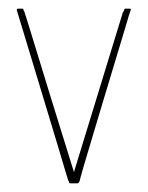

<svg xmlns="http://www.w3.org/2000/svg" viewBox="-20 -424 342 444"><path d="M151 -26 264 -395Q266 -397 266.5 -399.5Q267 -402 269 -404H280Q284 -404 282 -400Q279 -392 270 -361Q261 -330 248 -288Q235 -246 221 -198.5Q207 -151 194.5 -110Q182 -69 173.5 -39.5Q165 -10 164 -5Q162 0 159 0H143Q140 0 139.5 -3Q139 -6 138 -8Q138 -8 138.5 -5.5Q139 -3 137.5 -7.5Q136 -12 130.5 -30.5Q125 -49 112 -92.5Q99 -136 76.5 -210Q54 -284 19 -400Q18 -404 22 -404H32Q34 -404 34.5 -401Q35 -398 36 -396Q36 -395 35.5 -398Q35 -401 36.5 -396.5Q38 -392 43.5 -374.5Q49 -357 61.5 -316Q74 -275 95.5 -205Q117 -135 151 -26Z"/></svg>

Font: Chathura Thin
Style: Regular
Weight: 250
Designer: Appaji Ambarisha Darbha
Foundry: Aditya Fonts
Version: Version 1.002 2016